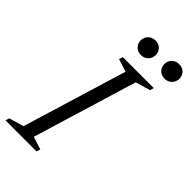

<svg xmlns="http://www.w3.org/2000/svg" viewBox="-277 -934 1012 1012"><g transform="rotate(45 229.0 -428.5)"><path d="M249 -629 177.5 -651.5 184.5 -673H415.5L409 -651.5L326.5 -627.5L149.5 -44L221 -21.5L214 0H-17.5L-10.5 -21.5L71.5 -45.5ZM243.5 -748Q219 -748 203.8 -763.8Q188.5 -779.5 188.5 -802Q188.5 -817 195.5 -829.5Q202.5 -842 215.2 -849.5Q228 -857 245 -857Q269.5 -857 284.5 -841.5Q299.5 -826 299.5 -803.5Q299.5 -788 292.5 -775.8Q285.5 -763.5 273 -755.8Q260.5 -748 243.5 -748ZM420 -748Q395.5 -748 380.2 -763.8Q365 -779.5 365 -802Q365 -817 372 -829.5Q379 -842 391.8 -849.5Q404.5 -857 421.5 -857Q446 -857 461 -841.5Q476 -826 476 -803.5Q476 -788 469 -775.8Q462 -763.5 449.5 -755.8Q437 -748 420 -748Z"/></g></svg>

Font: Newsreader 17pt
Style: Italic
Weight: 400
Italic angle: -17°
Version: Version 1.003